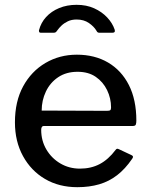

<svg xmlns="http://www.w3.org/2000/svg" viewBox="-20 -767 622 797"><path d="M151 -228Q151 -183 172.5 -146.5Q194 -110 230.5 -88.5Q267 -67 312 -67Q358 -67 394 -86Q430 -105 460 -145Q463 -149 466 -149.5Q469 -150 475 -147L526 -123Q537 -118 528 -107Q500 -66 466.5 -40Q433 -14 392 -2Q351 10 301 10Q225 10 167 -24Q109 -58 75.5 -119Q42 -180 42 -259Q42 -346 76 -408.5Q110 -471 168.5 -505.5Q227 -540 299 -540Q373 -540 428.5 -507.5Q484 -475 515 -414Q546 -353 546 -266Q546 -257 544 -250.5Q542 -244 531 -244H161Q156 -244 153.5 -239.5Q151 -235 151 -228ZM424 -307Q435 -307 438 -310Q441 -313 441 -321Q441 -359 424.5 -393Q408 -427 377.5 -448Q347 -469 302 -469Q255 -469 221.5 -446.5Q188 -424 170.5 -387Q153 -350 153 -308ZM446 -631H393Q389 -631 386 -632.5Q383 -634 380 -640Q370 -657 349 -671.5Q328 -686 298 -686Q277 -686 261.5 -678.5Q246 -671 235.5 -661Q225 -651 218 -641Q214 -635 211 -633Q208 -631 201 -631H149Q144 -631 142.5 -635Q141 -639 142 -642Q150 -673 171.5 -696.5Q193 -720 225.5 -733.5Q258 -747 298 -747Q339 -747 371 -732.5Q403 -718 425 -694.5Q447 -671 456 -644Q460 -631 446 -631Z"/></svg>

Font: Libre Franklin Medium
Style: Regular
Weight: 500
Designer: Pablo Impallari, Rodrigo Fuenzalida, Nhung Nguyen
Foundry: Impallari Type
Version: Version 3.000